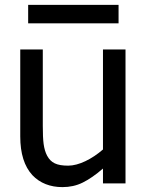

<svg xmlns="http://www.w3.org/2000/svg" viewBox="-20 -747 598 782"><path d="M462.9 -727.1H94.7V-651.9H462.9ZM491.2 -545.4H399.4V-138.2C354.5 -99.1 300.8 -72.3 257.8 -72.3C210.4 -72.3 187.5 -84 171.9 -112.8C164.6 -126.5 160.2 -142.6 157.7 -160.6C155.3 -178.7 154.3 -203.1 154.3 -234.9V-545.4H62.5V-191.4C62.5 -121.6 79.1 -69.3 111.8 -33.7C142.6 -1 185.1 15.1 233.9 15.1C263.7 15.1 291.5 9.3 316.9 -3.4C341.8 -15.6 369.6 -34.7 399.4 -60.5V0H491.2Z"/></svg>

Font: SG Kara Light
Style: Regular
Weight: 400
Designer: Damoon Khanjanzadeh
Version: Version 1.000